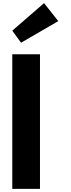

<svg xmlns="http://www.w3.org/2000/svg" viewBox="-20 -1207 451 1227"><path d="M58.5 -1011 114.5 -934 352.5 -1072 261.5 -1187ZM58.5 -860H235.5V0H58.5Z"/></svg>

Font: Hussar
Style: BdSuprExt
Weight: 700
Foundry: Cannot Into Space Fonts
Version: Version 2.00